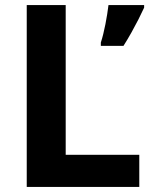

<svg xmlns="http://www.w3.org/2000/svg" viewBox="-20 -734 599 754"><path d="M85 0V-714H238V-126H527V0ZM546 -704Q536 -682 523.5 -657.5Q511 -633 496.5 -607Q482 -581 465 -554H376V-567Q381 -582 385.5 -600.5Q390 -619 394 -639Q398 -659 401 -678.5Q404 -698 406 -714H546Z"/></svg>

Font: Noto Sans Lao
Style: Bold
Weight: 700
Designer: Monotype Design Team
Foundry: Monotype Imaging Inc.
Version: Version 2.003